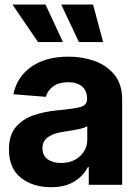

<svg xmlns="http://www.w3.org/2000/svg" viewBox="-20 -797 591 828"><path d="M199.7 10.3Q121.6 10.3 70.1 -30.5Q18.6 -71.3 18.6 -152.3Q18.6 -213.4 47.4 -248Q76.2 -282.7 122.8 -299.1Q169.4 -315.4 223.6 -320.8Q294.4 -327.1 325 -335Q355.5 -342.8 355.5 -369.1V-371.6Q355.5 -405.3 334.2 -423.8Q313 -442.4 274.4 -442.4Q233.9 -442.4 209.5 -424.6Q185.1 -406.7 177.7 -379.4L37.6 -390.6Q53.2 -465.3 115 -509Q176.8 -552.7 275.4 -552.7Q335.9 -552.7 388.7 -533.7Q441.4 -514.6 474.1 -473.9Q506.8 -433.1 506.8 -368.2V0H362.8V-76.2H358.9Q338.9 -37.6 299.6 -13.7Q260.3 10.3 199.7 10.3ZM243.2 -94.2Q293 -94.2 324.7 -123.3Q356.4 -152.3 356.4 -194.8V-252.9Q347.2 -246.6 328.6 -242.2Q310.1 -237.8 289.1 -234.4Q268.1 -231 252 -228.5Q211.4 -222.7 187.3 -205.8Q163.1 -189 163.1 -157.2Q163.1 -126 185.5 -110.1Q208 -94.2 243.2 -94.2ZM144 -615.7 33.7 -777.3H176.3L251.5 -615.7ZM320.3 -615.7 244.1 -777.3H381.3L424.8 -615.7Z"/></svg>

Font: Inter Tight
Style: Bold
Weight: 700
Designer: Rasmus Andersson
Foundry: rsms
Version: Version 3.004; ttfautohint (v1.8.4.7-5d5b)